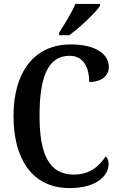

<svg xmlns="http://www.w3.org/2000/svg" viewBox="-20 -951 610 981"><path d="M282 -784V-771H334C388 -810 468 -886 491 -921V-931H365C347 -886 309 -827 282 -784ZM335 10C484 10 535 -61 535 -113C535 -129 529 -145 520 -152C489 -106 444 -59 356 -59C230 -59 182 -165 182 -358C182 -552 222 -666 336 -666C412 -666 436 -597 436 -532C499 -532 536 -564 536 -609C536 -673 471 -724 342 -724C149 -724 49 -576 49 -358C49 -137 146 10 335 10Z"/></svg>

Font: Noto Serif Bengali Condensed
Style: Regular
Weight: 400
Width: 3
Designer: Juan Bruce, Universal Thirst, Indian Type Foundry and the Monotype Design Team.
Foundry: Monotype Imaging Inc.
Version: Version 2.003